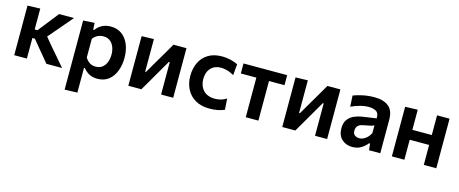

<svg xmlns="http://www.w3.org/2000/svg" viewBox="-42 -1089 4450 1862"><g transform="rotate(15 2183.5 -157.5)"><path d="M64.5 0V-498L191.5 -502V-292.5H220L277 -365Q303 -398 329.5 -431.5Q356 -465 382 -498H531.5Q493.5 -453 455.5 -409Q417.5 -364.5 380 -320.5L326 -257.5L390 -180Q429 -135 468 -89.8Q507 -44.5 545 0H387Q361 -32 334.8 -63.8Q308.5 -95.5 282.5 -126.5L216.5 -206.5H191.5V0Z M623 196V-498L736.5 -504.5L740 -437.5H751Q773 -470.5 810.8 -490.8Q848.5 -511 899 -511Q965.5 -511 1011.5 -476.5Q1057.5 -442 1081 -383Q1104.5 -324 1104.5 -250Q1104.5 -180.5 1082.2 -120.8Q1060 -61 1014.8 -24.2Q969.5 12.5 900.5 12.5Q853.5 12.5 818.8 -6Q784 -24.5 758.5 -57H750V192ZM854.5 -97Q896 -97 922.5 -118.5Q949 -140 961.8 -174.8Q974.5 -209.5 974.5 -249Q974.5 -290.5 961.2 -324.8Q948 -359 921.2 -379.8Q894.5 -400.5 853.5 -400.5Q823 -400.5 795.5 -387Q768 -373.5 750 -347.5V-161Q767 -131.5 792.8 -114.2Q818.5 -97 854.5 -97Z M1210 0V-498L1332.5 -501.5V-173.5H1340.5L1423 -315Q1450.5 -361 1477.2 -407Q1504 -453 1530 -498H1660.5V0H1539V-325H1530L1449 -185.5Q1422 -138.5 1395 -92Q1367.5 -45.5 1341 0Z M2026 10.5Q1942.5 10.5 1884.2 -23.2Q1826 -57 1795.8 -115.5Q1765.5 -174 1765.5 -248.5Q1765.5 -323.5 1793.8 -382.8Q1822 -442 1878 -476.2Q1934 -510.5 2016.5 -510.5Q2060.5 -510.5 2103 -500.5Q2145.5 -490.5 2175.5 -474L2165.5 -363Q2123 -387 2090.2 -394.5Q2057.5 -402 2033.5 -402Q1970.5 -402 1932.8 -361.2Q1895 -320.5 1895 -252Q1895 -184 1935.2 -139.8Q1975.5 -95.5 2054 -95.5Q2083.5 -95.5 2112.5 -103.5Q2141.5 -111.5 2168 -128.5L2175.5 -17.5Q2150 -6 2113 2.2Q2076 10.5 2026 10.5Z M2389 0V-397.5H2233V-498H2671.5V-397.5H2516V0Z M2755.5 0V-498L2878 -501.5V-173.5H2886L2968.5 -315Q2996 -361 3022.8 -407Q3049.5 -453 3075.5 -498H3206V0H3084.5V-325H3075.5L2994.5 -185.5Q2967.5 -138.5 2940.5 -92Q2913 -45.5 2886.5 0Z M3459 11.5Q3396 11.5 3354.2 -27.5Q3312.5 -66.5 3312.5 -137Q3312.5 -193 3337.2 -225.8Q3362 -258.5 3399.5 -274.8Q3437 -291 3476 -297L3618.5 -318Q3620.5 -370.5 3590.5 -388Q3560.5 -405.5 3512.5 -405.5Q3478 -405.5 3434.2 -394.5Q3390.5 -383.5 3341 -361L3335 -471.5Q3371.5 -486 3427.5 -498.2Q3483.5 -510.5 3546 -510.5Q3637.5 -510.5 3688.5 -469.5Q3739.5 -428.5 3739.5 -335.5V0H3627L3619.5 -65H3609Q3588.5 -37.5 3551 -13Q3513.5 11.5 3459 11.5ZM3505 -88Q3536.5 -88 3566.2 -109.8Q3596 -131.5 3615 -169V-247.5Q3605 -240.5 3584.2 -235.2Q3563.5 -230 3507 -219.5Q3440 -207.5 3440 -147Q3440 -114.5 3459.8 -101.2Q3479.5 -88 3505 -88Z M3856 0V-498L3981.5 -502V-300H4176.5V-498H4302V0H4176.5V-200.5H3981.5V0Z"/></g></svg>

Font: Heraclito SemiBold
Style: Regular
Weight: 600
Designer: Kostas Bartsokas (font) & Cristiano Sobral (main changes)
Foundry: Kostas Bartsokas (font) & Cristiano Sobral (main changes)
Version: Version 1.00;July 8, 2020;FontCreator 13.0.0.2655 64-bit